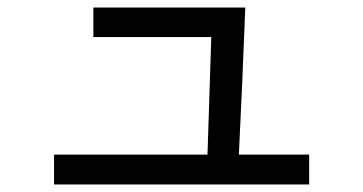

<svg xmlns="http://www.w3.org/2000/svg" viewBox="-20 -487 960 508"><path d="M227 -467H629Q625 -365 621 -271.5Q617 -178 612 -78H798V1H123V-78H529L539 -389H227Z"/></svg>

Font: BM YEONSUNG
Style: Regular
Weight: 400
Designer: Bongjin Kim; Myungsoo Han; Jaehyun Keum; Jihee Min; Dokyung Lee; Chorong Kim; Jooyeon Kang; Sang-a Kim;
Foundry: Sandoll Communications Inc.
Version: Version 1.000;PS 1;hotconv 16.6.51;makeotf.lib2.5.65220